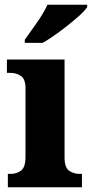

<svg xmlns="http://www.w3.org/2000/svg" viewBox="-20 -786 386 806"><path d="M13 0H324V-56H314Q289 -56 270 -69.5Q251 -83 251 -125V-536H9V-480H25Q49 -480 68 -467Q87 -454 87 -415V-127Q87 -84 68.5 -70Q50 -56 24 -56H13ZM84 -606H159Q191 -624 230 -653Q269 -682 301.5 -710Q334 -738 346 -756V-766H179Q164 -732 134.5 -690.5Q105 -649 84 -619Z"/></svg>

Font: Noto Serif SemiCondensed Extra
Style: Regular
Weight: 800
Width: 4
Designer: Monotype Design Team
Foundry: Monotype Imaging Inc.
Version: Version 1.002